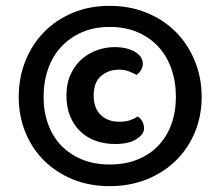

<svg xmlns="http://www.w3.org/2000/svg" viewBox="-20 -634 753 656"><path d="M44 -303Q44 -368 66.5 -425Q89 -482 130 -524Q171 -566 228 -590Q285 -614 355 -614Q424 -614 482 -590Q540 -566 581.5 -524Q623 -482 646 -425Q669 -368 669 -303Q669 -238 646 -182.5Q623 -127 581.5 -86Q540 -45 482 -21.5Q424 2 355 2Q285 2 228 -21.5Q171 -45 130 -86Q89 -127 66.5 -182.5Q44 -238 44 -303ZM355 -542Q302 -542 260.5 -524Q219 -506 189.5 -474.5Q160 -443 144.5 -399Q129 -355 129 -303Q129 -252 144.5 -209.5Q160 -167 189.5 -136.5Q219 -106 260.5 -89Q302 -72 355 -72Q408 -72 450 -89Q492 -106 521 -136.5Q550 -167 565.5 -209.5Q581 -252 581 -303Q581 -355 565.5 -399Q550 -443 521 -474.5Q492 -506 450 -524Q408 -542 355 -542ZM386 -396Q351 -396 325.5 -374.5Q300 -353 300 -308Q300 -264 324.5 -241Q349 -218 387 -218Q410 -218 425 -223.5Q440 -229 451 -236Q472 -221 472 -195Q472 -175 446 -158.5Q420 -142 373 -142Q338 -142 308 -152.5Q278 -163 255.5 -184Q233 -205 220 -236Q207 -267 207 -308Q207 -350 222 -381.5Q237 -413 260.5 -433Q284 -453 313 -463Q342 -473 371 -473Q414 -473 441 -457Q468 -441 468 -416Q468 -405 462 -395Q456 -385 447 -378Q436 -384 421 -390Q406 -396 386 -396Z"/></svg>

Font: Baloo Tammudu 2 SemiBold
Style: Regular
Weight: 600
Designer: Maithili Shingre, Omkar Shende and Ek Type
Foundry: Ek Type
Version: Version 1.640;hotconv 1.0.111;makeotfexe 2.5.65597; ttfautoh